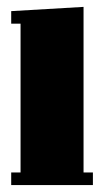

<svg xmlns="http://www.w3.org/2000/svg" viewBox="-20 -532 299 552"><path d="M39.1 -463.9H12.2V-500L220.2 -512.2V-36.1H247.1V0H12.2V-36.1H39.1Z"/></svg>

Font: Lletraferida
Style: Heavy
Weight: 900
Designer: Josep Patau Bellart
Foundry: Josep Patau Bellart
Version: Version 1.000